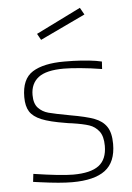

<svg xmlns="http://www.w3.org/2000/svg" viewBox="-53 -771 566 821"><g transform="rotate(-5 230.0 -361.0)"><path d="M51 0ZM86 -3 57 -7 61 -41Q179 -23 231 -23Q306 -23 341 -49.5Q376 -76 376 -134Q376 -175 359.5 -196.5Q343 -218 317.5 -226.5Q292 -235 245 -242Q227 -244 218 -246Q150 -257 115 -271.5Q80 -286 65.5 -309Q51 -332 51 -371Q51 -449 98 -478.5Q145 -508 234 -508Q313 -508 370 -499L395 -494L393 -462Q345 -470 300.5 -474Q256 -478 230 -478Q154 -478 120.5 -452Q87 -426 87 -377Q87 -340 104.5 -321.5Q122 -303 148 -296Q174 -289 239 -277Q308 -265 342.5 -252Q377 -239 394.5 -213Q412 -187 412 -139Q412 -61 365.5 -26Q319 9 224 9Q173 9 86 -3ZM129 -636 321 -731 338 -701 144 -609Z"/></g></svg>

Font: Cairo ExtraLight
Style: Regular
Weight: 250
Designer: Mohamed Gaber, the designers of Titillium
Foundry: Kief Type Foundry
Version: Version 2.009; ttfautohint (v1.5.33-1714) -l 8 -r 50 -G 200 